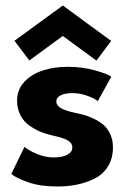

<svg xmlns="http://www.w3.org/2000/svg" viewBox="-20 -665 469 697"><path d="M86.5 -445.5 32.5 -517 208 -645 383.5 -516.5 330 -445 208 -534.5ZM225.5 -422.5Q278 -422.5 324 -409.8Q370 -397 384 -386.5L335 -298Q322.5 -308 296.5 -317.5Q270.5 -327 242.5 -327Q217 -327 200.8 -319.2Q184.5 -311.5 184.5 -296.5Q184.5 -281.5 202.2 -271.8Q220 -262 256.5 -254.5Q277 -250.5 293.8 -245Q310.5 -239.5 329.2 -229.5Q348 -219.5 360.8 -206.8Q373.5 -194 381.8 -174.2Q390 -154.5 390 -130Q390 -89.5 371.5 -60.2Q353 -31 322 -16Q291 -1 258 5.5Q225 12 188 12Q126.5 12 83.2 -3Q40 -18 21 -33.5L69 -132Q85 -118 114.8 -105.8Q144.5 -93.5 174.5 -93.5Q206 -93.5 224.2 -103.2Q242.5 -113 242.5 -129.5Q242.5 -146.5 225.2 -155.8Q208 -165 171.5 -173Q148 -178 128 -186.2Q108 -194.5 87.2 -208.8Q66.5 -223 54.2 -246.5Q42 -270 42 -300.5Q42 -339.5 68.2 -367.8Q94.5 -396 135.5 -409.2Q176.5 -422.5 225.5 -422.5Z"/></svg>

Font: League Spartan
Style: Bold
Weight: 700
Foundry: The League of Moveable Type
Version: Version 2.002